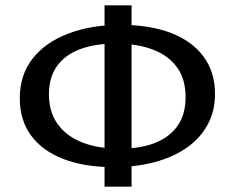

<svg xmlns="http://www.w3.org/2000/svg" viewBox="-20 -688 877 718"><path d="M404 -63Q296 -63 217 -93.5Q138 -124 96 -181.5Q54 -239 54 -320Q54 -408 102 -469Q150 -530 235.5 -562.5Q321 -595 432 -595Q541 -595 620 -564.5Q699 -534 741.5 -476Q784 -418 784 -337Q784 -272 756 -221Q728 -170 677.5 -135Q627 -100 557.5 -81.5Q488 -63 404 -63ZM428 -132Q505 -132 559.5 -153.5Q614 -175 644 -217.5Q674 -260 674 -324Q674 -393 641.5 -437Q609 -481 550.5 -503Q492 -525 413 -525Q334 -525 278 -503.5Q222 -482 192.5 -440Q163 -398 163 -335Q163 -269 196 -223.5Q229 -178 288.5 -155Q348 -132 428 -132ZM371 10V-668H472V10Z"/></svg>

Font: Ysabeau Infant SemiBold
Style: Regular
Weight: 600
Designer: Christian Thalmann (Catharsis Fonts)
Version: Version 2.002; featfreeze: ss01,ss02,lnum